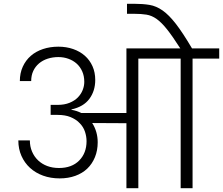

<svg xmlns="http://www.w3.org/2000/svg" viewBox="-20 -996 1180 1016"><path d="M649 0V-344L468 -345Q497 -299 497 -243Q497 -200 482.5 -164.5Q468 -129 442 -104Q416 -79 378.5 -65.5Q341 -52 296 -52Q248 -52 208 -66.5Q168 -81 139 -107.5Q110 -134 93.5 -171Q77 -208 77 -253H138Q138 -221 149.5 -194Q161 -167 181.5 -147.5Q202 -128 230 -117.5Q258 -107 292 -107Q360 -107 399 -146.5Q438 -186 438 -249Q438 -274 429.5 -299.5Q421 -325 401 -345H400L399 -347Q381 -365 353 -376.5Q325 -388 285 -388H248V-441H285Q321 -441 348 -452Q375 -463 392 -480.5Q409 -498 417.5 -519.5Q426 -541 426 -563Q426 -594 415 -618.5Q404 -643 385.5 -659.5Q367 -676 342 -685Q317 -694 289 -694Q259 -694 232.5 -685.5Q206 -677 186.5 -660.5Q167 -644 156 -620.5Q145 -597 145 -567H85Q85 -609 100.5 -643Q116 -677 143 -700.5Q170 -724 207.5 -736.5Q245 -749 289 -749Q331 -749 367 -736.5Q403 -724 429 -701Q455 -678 469.5 -645.5Q484 -613 484 -573Q484 -515 453 -473Q422 -431 358 -417V-415Q387 -410 410 -398H649V-740H934Q893 -804 864 -840.5Q835 -877 809 -895.5Q783 -914 755 -918.5Q727 -923 690 -923H652V-976H689Q736 -976 771.5 -970Q807 -964 840.5 -940.5Q874 -917 910.5 -870Q947 -823 996 -740H1140V-686H999V0H936V-686H712V0Z"/></svg>

Font: SVN-Poppins Light
Style: Regular
Weight: 300
Designer: Ninad Kale (Devanagari), Jonny Pinhorn (Latin)
Foundry: Indian Type Foundry
Version: Version 3.002 2017; ttfautohint (v1.8.3)